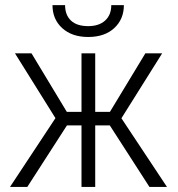

<svg xmlns="http://www.w3.org/2000/svg" viewBox="-20 -739 704 759"><path d="M414.1 -243.2H356.4V0H302.2V-243.2H244.6L87.9 0H19.5L199.2 -272L39.1 -528.3H104.5L244.1 -296.9H302.2V-528.3H356.4V-296.9H414.6L554.7 -528.3H621.1L460 -271.5L640.1 0H570.8ZM469.7 -718.8Q469.7 -663.1 431.6 -627.9Q393.6 -592.8 328.6 -592.8Q264.6 -592.8 226.1 -627.7Q187.5 -662.6 187.5 -718.8H237.3Q237.3 -679.7 260.5 -657.7Q283.7 -635.7 328.6 -635.7Q371.1 -635.7 395.5 -657.7Q419.9 -679.7 419.9 -718.8Z"/></svg>

Font: Roboto Condensed Light
Style: Regular
Weight: 300
Designer: Google
Version: Version 2.134; 2016